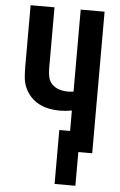

<svg xmlns="http://www.w3.org/2000/svg" viewBox="-60 -777 621 993"><g transform="rotate(5 250.0 -280.0)"><path d="M262 175V-105H318V-211Q302 -208 286 -206.5Q270 -205 254 -205Q226 -205 199 -210.5Q172 -216 147.5 -228.5Q123 -241 104 -261.5Q85 -282 74 -307Q63 -332 60.5 -360Q58 -388 58 -415V-735H182V-415Q182 -393 187 -371.5Q192 -350 207.5 -335Q223 -320 244 -313.5Q265 -307 287 -307Q295 -307 303 -307.5Q311 -308 318 -309V-735H442V0H370V175Z"/></g></svg>

Font: Iosevka SS04 Extrabold
Style: Regular
Weight: 800
Monospace: yes
Designer: Belleve Invis
Foundry: Belleve Invis
Version: Version 19.0.0; ttfautohint (v1.8.4)